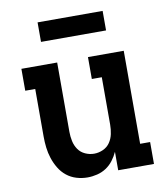

<svg xmlns="http://www.w3.org/2000/svg" viewBox="-82 -795 765 872"><g transform="rotate(-10 300.0 -358.5)"><path d="M252 8Q226 8 201 0.5Q176 -7 156 -23Q136 -39 122.5 -61.5Q109 -84 101 -108.5Q93 -133 90 -158.5Q87 -184 87 -210V-429H41V-530H206V-210Q206 -189 210.5 -167.5Q215 -146 227 -128.5Q239 -111 259 -102Q279 -93 300 -93Q321 -93 341 -102Q361 -111 373 -128.5Q385 -146 389.5 -167.5Q394 -189 394 -210V-429H348V-530H513V-101H559V0H394V-85Q385 -65 371 -46.5Q357 -28 338 -15.5Q319 -3 296.5 2.5Q274 8 252 8ZM150 -635V-725H450V-635Z"/></g></svg>

Font: Iosevka Curly Slab Extended
Style: Bold
Weight: 700
Width: 7
Monospace: yes
Designer: Belleve Invis
Foundry: Belleve Invis
Version: Version 11.1.0; ttfautohint (v1.8.3)